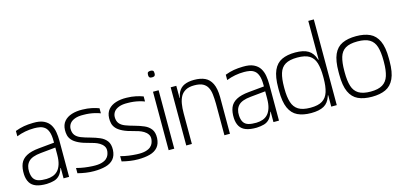

<svg xmlns="http://www.w3.org/2000/svg" viewBox="-77 -1465 4226 2012"><g transform="rotate(-15 2036.0 -459.5)"><path d="M415 0V-307Q415 -313 415 -328Q415 -343 415 -360Q415 -377 415 -390.5Q415 -404 415 -405Q415 -466 402 -503Q389 -540 366 -558Q343 -576 314 -581.5Q285 -587 253 -587Q202 -587 154.5 -578Q107 -569 61 -551V-609Q112 -628 156 -635.5Q200 -643 255 -644Q327 -646 371 -625Q415 -604 437.5 -568Q460 -532 467.5 -486.5Q475 -441 475 -394V0ZM231 11Q161 12 116.5 -4.5Q72 -21 50 -57Q28 -93 25 -146Q22 -214 41 -261Q60 -308 110 -335.5Q160 -363 247 -371L435 -389V-336L253 -318Q156 -309 118 -268.5Q80 -228 84 -159Q87 -111 105 -84.5Q123 -58 157.5 -48.5Q192 -39 242 -40Q281 -41 312.5 -52.5Q344 -64 366.5 -88.5Q389 -113 402 -154.5Q415 -196 415 -257L433 -113H411Q396 -64 371.5 -37.5Q347 -11 312 -1Q277 9 231 11Z M743 10Q700 10 656 3.5Q612 -3 569 -14V-71Q614 -59 657 -53Q700 -47 742 -45Q802 -42 838.5 -52Q875 -62 894.5 -79.5Q914 -97 921.5 -117Q929 -137 931 -154Q935 -188 919 -211.5Q903 -235 877.5 -250Q852 -265 825.5 -273.5Q799 -282 782 -286Q705 -305 660.5 -327Q616 -349 594 -374.5Q572 -400 565.5 -428.5Q559 -457 560 -486Q562 -543 592.5 -578.5Q623 -614 675 -630.5Q727 -647 792 -645Q846 -644 890.5 -634.5Q935 -625 969 -612V-557Q940 -568 910.5 -575Q881 -582 851.5 -585.5Q822 -589 791 -589Q732 -591 694 -576.5Q656 -562 638.5 -537.5Q621 -513 620 -482Q620 -438 640.5 -412Q661 -386 701 -370.5Q741 -355 797 -340Q852 -325 897 -305.5Q942 -286 968 -251Q994 -216 992 -155Q989 -93 958 -56.5Q927 -20 872 -5Q817 10 743 10Z M1222 10Q1179 10 1135 3.5Q1091 -3 1048 -14V-71Q1093 -59 1136 -53Q1179 -47 1221 -45Q1281 -42 1317.5 -52Q1354 -62 1373.5 -79.5Q1393 -97 1400.5 -117Q1408 -137 1410 -154Q1414 -188 1398 -211.5Q1382 -235 1356.5 -250Q1331 -265 1304.5 -273.5Q1278 -282 1261 -286Q1184 -305 1139.5 -327Q1095 -349 1073 -374.5Q1051 -400 1044.5 -428.5Q1038 -457 1039 -486Q1041 -543 1071.5 -578.5Q1102 -614 1154 -630.5Q1206 -647 1271 -645Q1325 -644 1369.5 -634.5Q1414 -625 1448 -612V-557Q1419 -568 1389.5 -575Q1360 -582 1330.5 -585.5Q1301 -589 1270 -589Q1211 -591 1173 -576.5Q1135 -562 1117.5 -537.5Q1100 -513 1099 -482Q1099 -438 1119.5 -412Q1140 -386 1180 -370.5Q1220 -355 1276 -340Q1331 -325 1376 -305.5Q1421 -286 1447 -251Q1473 -216 1471 -155Q1468 -93 1437 -56.5Q1406 -20 1351 -5Q1296 10 1222 10Z M1555 0V-634H1616V0ZM1585 -782Q1575 -782 1567 -784.5Q1559 -787 1554.5 -794.5Q1550 -802 1550 -818Q1550 -841 1560 -847Q1570 -853 1585 -853Q1601 -853 1611 -847Q1621 -841 1621 -818Q1621 -802 1616.5 -794.5Q1612 -787 1603.5 -784.5Q1595 -782 1585 -782Z M1807 -334V-442Q1807 -515 1829.5 -559.5Q1852 -604 1895.5 -623.5Q1939 -643 2002 -643Q2071 -643 2118.5 -621Q2166 -599 2192.5 -545.5Q2219 -492 2220 -398L2160 -345Q2159 -399 2154 -443.5Q2149 -488 2132 -520Q2115 -552 2081.5 -569.5Q2048 -587 1989 -587Q1932 -587 1896 -567.5Q1860 -548 1841 -514Q1822 -480 1814.5 -434Q1807 -388 1807 -334ZM1746 0V-631H1807V-442V0ZM1809 -436 1774 -461V-500H1820ZM2160 0V-360L2220 -403V0Z M2692 0V-307Q2692 -313 2692 -328Q2692 -343 2692 -360Q2692 -377 2692 -390.5Q2692 -404 2692 -405Q2692 -466 2679 -503Q2666 -540 2643 -558Q2620 -576 2591 -581.5Q2562 -587 2530 -587Q2479 -587 2431.5 -578Q2384 -569 2338 -551V-609Q2389 -628 2433 -635.5Q2477 -643 2532 -644Q2604 -646 2648 -625Q2692 -604 2714.5 -568Q2737 -532 2744.5 -486.5Q2752 -441 2752 -394V0ZM2508 11Q2438 12 2393.5 -4.5Q2349 -21 2327 -57Q2305 -93 2302 -146Q2299 -214 2318 -261Q2337 -308 2387 -335.5Q2437 -363 2524 -371L2712 -389V-336L2530 -318Q2433 -309 2395 -268.5Q2357 -228 2361 -159Q2364 -111 2382 -84.5Q2400 -58 2434.5 -48.5Q2469 -39 2519 -40Q2558 -41 2589.5 -52.5Q2621 -64 2643.5 -88.5Q2666 -113 2679 -154.5Q2692 -196 2692 -257L2710 -113H2688Q2673 -64 2648.5 -37.5Q2624 -11 2589 -1Q2554 9 2508 11Z M3100 11Q3013 11 2953.5 -17.5Q2894 -46 2863.5 -114.5Q2833 -183 2833 -302V-332Q2833 -453 2863.5 -521.5Q2894 -590 2953.5 -618Q3013 -646 3100 -646Q3189 -646 3240 -615.5Q3291 -585 3312.5 -515.5Q3334 -446 3334 -328V-300Q3334 -182 3312 -114Q3290 -46 3239 -17.5Q3188 11 3100 11ZM3307 -123V-144H3322V-123ZM3107 -45Q3191 -45 3236.5 -73.5Q3282 -102 3300.5 -160.5Q3319 -219 3319 -308V-326Q3319 -416 3301 -474.5Q3283 -533 3237.5 -561Q3192 -589 3107 -589Q3023 -589 2976.5 -561Q2930 -533 2912 -474.5Q2894 -416 2894 -326V-308Q2894 -219 2912.5 -160.5Q2931 -102 2977 -73.5Q3023 -45 3107 -45ZM3307 -490V-510H3322V-490ZM3319 0V-930H3379V0Z M3760 11Q3671 11 3610.5 -17Q3550 -45 3518.5 -113.5Q3487 -182 3487 -302V-332Q3487 -452 3517.5 -520.5Q3548 -589 3609 -617.5Q3670 -646 3760 -646Q3848 -646 3908.5 -618Q3969 -590 4001 -521.5Q4033 -453 4033 -332V-302Q4033 -182 4001 -113.5Q3969 -45 3908.5 -17Q3848 11 3760 11ZM3760 -45Q3843 -45 3889.5 -73.5Q3936 -102 3954.5 -160.5Q3973 -219 3973 -308V-326Q3973 -416 3955 -474.5Q3937 -533 3890.5 -561Q3844 -589 3760 -589Q3675 -589 3629 -561Q3583 -533 3565.5 -474.5Q3548 -416 3548 -326V-308Q3548 -219 3566 -160.5Q3584 -102 3630.5 -73.5Q3677 -45 3760 -45Z"/></g></svg>

Font: Matangi Light
Style: Regular
Weight: 400
Version: Version 3.002